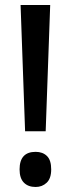

<svg xmlns="http://www.w3.org/2000/svg" viewBox="-20 -734 291 765"><path d="M162 -211H80L62 -714H180ZM58 -59Q58 -129 122 -129Q150 -129 167 -112.5Q184 -96 184 -59Q184 -23 166 -6Q148 11 122 11Q92 11 75 -6.5Q58 -24 58 -59Z"/></svg>

Font: Avrile Sans Condensed Medium
Style: Regular
Weight: 500
Width: 3
Designer: Monotype Design Team
Foundry: Monotype Imaging Inc.
Version: Version 2.001;September 10, 2019;FontCreator 11.5.0.2425 64-